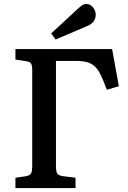

<svg xmlns="http://www.w3.org/2000/svg" viewBox="-20 -951 647 971"><path d="M58 0V-52L112 -60Q133 -64 138 -76Q143 -88 143 -111V-595Q143 -619 137.5 -629Q132 -639 109 -642L58 -650V-703H547L581 -515L520 -497Q504 -542 490 -571Q476 -600 459 -615.5Q442 -631 419 -637Q396 -643 363 -643H263V-109Q263 -84 269.5 -73.5Q276 -63 299 -60L362 -52V0ZM261 -751 239 -782 374 -907Q387 -919 396.5 -925Q406 -931 415 -931Q437 -931 450.5 -913.5Q464 -896 464 -877Q464 -856 452.5 -841.5Q441 -827 418 -818Z"/></svg>

Font: Literata 18pt Medium
Style: Regular
Weight: 500
Designer: Latin by Veronika Burian and Jose Scaglione. Greek by Irene Vlachou. Cyrillic by Vera Evstafieva.
Foundry: TypeTogether
Version: Version 3.103;gftools[0.9.29]